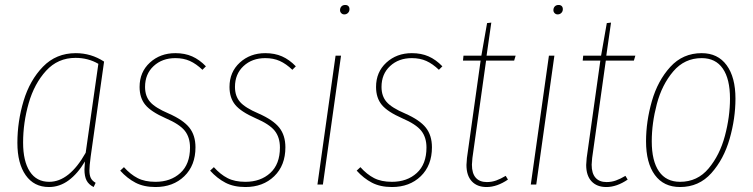

<svg xmlns="http://www.w3.org/2000/svg" viewBox="-20 -743 3033 773"><path d="M399 -495 345 -112Q340 -74 340 -57Q340 -38 345.5 -26.5Q351 -15 365 -7L357 10Q337 0 328.5 -16.5Q320 -33 320 -61Q320 -69 322 -93Q293 -44 256.5 -17Q220 10 177 10Q117 10 83.5 -37.5Q50 -85 50 -168Q50 -254 75 -337Q100 -420 153 -474.5Q206 -529 285 -529Q347 -529 399 -495ZM73 -169Q73 -94 100 -52.5Q127 -11 178 -11Q259 -11 325 -128L376 -486Q335 -510 284 -510Q213 -510 165.5 -458Q118 -406 95.5 -327.5Q73 -249 73 -169Z M809 -476 795 -462Q770 -486 744.5 -497.5Q719 -509 686 -509Q633 -509 598.5 -477Q564 -445 564 -393Q564 -356 584.5 -332.5Q605 -309 659 -286Q718 -260 742.5 -229Q767 -198 767 -150Q767 -77 722 -33.5Q677 10 606 10Q559 10 525.5 -7.5Q492 -25 464 -56L479 -70Q505 -41 534 -26Q563 -11 606 -11Q667 -11 706 -46.5Q745 -82 745 -149Q745 -190 724 -216.5Q703 -243 647 -267Q588 -293 565 -321Q542 -349 542 -393Q542 -453 583.5 -491Q625 -529 686 -529Q724 -529 753.5 -516Q783 -503 809 -476Z M1171 -476 1157 -462Q1132 -486 1106.5 -497.5Q1081 -509 1048 -509Q995 -509 960.5 -477Q926 -445 926 -393Q926 -356 946.5 -332.5Q967 -309 1021 -286Q1080 -260 1104.5 -229Q1129 -198 1129 -150Q1129 -77 1084 -33.5Q1039 10 968 10Q921 10 887.5 -7.5Q854 -25 826 -56L841 -70Q867 -41 896 -26Q925 -11 968 -11Q1029 -11 1068 -46.5Q1107 -82 1107 -149Q1107 -190 1086 -216.5Q1065 -243 1009 -267Q950 -293 927 -321Q904 -349 904 -393Q904 -453 945.5 -491Q987 -529 1048 -529Q1086 -529 1115.5 -516Q1145 -503 1171 -476Z M1353 -519 1280 0H1258L1331 -519ZM1349 -702Q1349 -711 1354.5 -717Q1360 -723 1370 -723Q1378 -723 1382.5 -718.5Q1387 -714 1387 -706Q1387 -697 1381 -691Q1375 -685 1366 -685Q1359 -685 1354 -690Q1349 -695 1349 -702Z M1761 -476 1747 -462Q1722 -486 1696.5 -497.5Q1671 -509 1638 -509Q1585 -509 1550.5 -477Q1516 -445 1516 -393Q1516 -356 1536.5 -332.5Q1557 -309 1611 -286Q1670 -260 1694.5 -229Q1719 -198 1719 -150Q1719 -77 1674 -33.5Q1629 10 1558 10Q1511 10 1477.5 -7.5Q1444 -25 1416 -56L1431 -70Q1457 -41 1486 -26Q1515 -11 1558 -11Q1619 -11 1658 -46.5Q1697 -82 1697 -149Q1697 -190 1676 -216.5Q1655 -243 1599 -267Q1540 -293 1517 -321Q1494 -349 1494 -393Q1494 -453 1535.5 -491Q1577 -529 1638 -529Q1676 -529 1705.5 -516Q1735 -503 1761 -476Z M1882 -107Q1880 -87 1880 -80Q1880 -45 1895.5 -27.5Q1911 -10 1940 -10Q1960 -10 1978 -16.5Q1996 -23 2016 -35L2025 -20Q1981 10 1939 10Q1901 10 1879.5 -13Q1858 -36 1858 -79Q1858 -87 1860 -107L1915 -499H1844L1846 -519H1918L1941 -650L1958 -652L1939 -519H2056L2050 -499H1937Z M2212 -519 2139 0H2117L2190 -519ZM2208 -702Q2208 -711 2213.5 -717Q2219 -723 2229 -723Q2237 -723 2241.5 -718.5Q2246 -714 2246 -706Q2246 -697 2240 -691Q2234 -685 2225 -685Q2218 -685 2213 -690Q2208 -695 2208 -702Z M2364 -107Q2362 -87 2362 -80Q2362 -45 2377.5 -27.5Q2393 -10 2422 -10Q2442 -10 2460 -16.5Q2478 -23 2498 -35L2507 -20Q2463 10 2421 10Q2383 10 2361.5 -13Q2340 -36 2340 -79Q2340 -87 2342 -107L2397 -499H2326L2328 -519H2400L2423 -650L2440 -652L2421 -519H2538L2532 -499H2419Z M2581 -174Q2581 -254 2604.5 -336Q2628 -418 2678.5 -473.5Q2729 -529 2805 -529Q2870 -529 2905.5 -480.5Q2941 -432 2941 -346Q2941 -266 2917.5 -184Q2894 -102 2844 -46Q2794 10 2718 10Q2652 10 2616.5 -38.5Q2581 -87 2581 -174ZM2919 -346Q2919 -425 2890 -467Q2861 -509 2805 -509Q2736 -509 2690.5 -455.5Q2645 -402 2624.5 -324.5Q2604 -247 2604 -174Q2604 -95 2633 -53Q2662 -11 2718 -11Q2788 -11 2833 -65Q2878 -119 2898.5 -196Q2919 -273 2919 -346Z"/></svg>

Font: Fira Sans Extra Condensed Thin
Style: Italic
Weight: 250
Width: 3
Italic angle: -8°
Designer: Carrois Corporate & Edenspiekermann AG
Foundry: Carrois Corporate GbR & Edenspiekermann AG
Version: Version 4.203